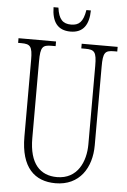

<svg xmlns="http://www.w3.org/2000/svg" viewBox="-60 -931 651 984"><g transform="rotate(5 265.5 -439.0)"><path d="M272 -771C338 -771 366 -815 367 -888H344C334 -826 312 -807 272 -807C230 -807 208 -828 200 -888H175C176 -814 205 -771 272 -771ZM263 10C387 10 447 -86 447 -201V-606C447 -679 457 -690 504 -690H520V-714H335V-690H356C403 -690 414 -679 414 -607V-203C414 -115 374 -22 268 -22C182 -22 125 -78 125 -210V-605C125 -680 136 -690 183 -690H203V-714H10V-690H26C73 -690 84 -679 84 -608V-214C84 -55 156 10 263 10Z"/></g></svg>

Font: Noto Serif Devanagari ExtraCondensed ExtraLight
Style: Regular
Weight: 200
Width: 2
Designer: Universal Thirst, Indian Type Foundry and the Monotype Design Team
Foundry: Monotype Imaging Inc.
Version: Version 2.004